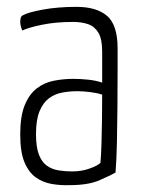

<svg xmlns="http://www.w3.org/2000/svg" viewBox="-20 -530 412 560"><path d="M183 10Q156 11 130.5 6.5Q105 2 84.5 -12.5Q64 -27 51.5 -56.5Q39 -86 39 -138Q39 -191 52 -223Q65 -255 87 -272Q109 -289 137 -294.5Q165 -300 194 -300Q216 -300 238.5 -297.5Q261 -295 278 -289Q278 -289 278 -306Q278 -323 278 -344.5Q278 -366 278 -380Q278 -416 267 -434.5Q256 -453 237 -459.5Q218 -466 193 -466Q143 -466 103.5 -458Q64 -450 45 -441Q42 -448 40.5 -454.5Q39 -461 39 -467Q39 -473 40.5 -478Q42 -483 46 -485Q61 -494 105 -502Q149 -510 203 -510Q262 -510 292.5 -483.5Q323 -457 323 -389V-327Q323 -270 322.5 -216Q322 -162 321 -114Q320 -66 317 -27Q302 -18 269.5 -4Q237 10 183 10ZM191 -30Q218 -30 241.5 -38.5Q265 -47 273 -55Q275 -78 276 -111.5Q277 -145 277.5 -182.5Q278 -220 278 -254Q263 -259 242.5 -261.5Q222 -264 206 -264Q183 -264 161.5 -260Q140 -256 123 -243.5Q106 -231 95.5 -206Q85 -181 85 -139Q85 -101 93.5 -79Q102 -57 117 -46.5Q132 -36 151 -33Q170 -30 191 -30Z"/></svg>

Font: Yanone Kaffeesatz ExtraLight Light
Style: Regular
Weight: 300
Version: Version 2.003